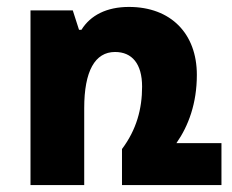

<svg xmlns="http://www.w3.org/2000/svg" viewBox="-20 -534 669 554"><path d="M489 -121C524 -171 548 -236 548 -318C548 -437 473 -514 352 -514C288 -514 241 -490 215 -448H208L190 -504H68V0H223V-222C223 -329 254 -384 312 -384C361 -384 390 -350 390 -284C390 -220 374 -160 332 -104V0H619V-121Z"/></svg>

Font: Noto Sans Armenian SemiCondensed Extra
Style: Regular
Weight: 800
Width: 4
Designer: Monotype Design Team
Foundry: Monotype Imaging Inc.
Version: Version 1.901